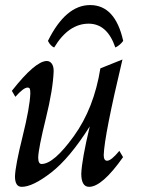

<svg xmlns="http://www.w3.org/2000/svg" viewBox="-20 -721 566 751"><path d="M328.6 9.8Q297.9 9.8 297.9 -42Q300.3 -97.7 331.1 -226.6Q252 -101.6 179.9 -45.9Q107.9 9.8 64.9 9.8Q38.6 9.8 38.6 -31.2Q40 -73.2 68.4 -187.3Q96.7 -301.3 98.6 -355.5Q98.6 -370.1 96.4 -374.3Q94.2 -378.4 87.4 -378.4Q72.3 -378.4 40 -342.3L26.4 -365.7Q118.2 -482.4 163.1 -482.4Q174.8 -482.4 182.4 -472.2Q189.9 -461.9 189.9 -443.4Q187.5 -371.6 159.2 -257.1Q130.9 -142.6 129.4 -105.5Q129.4 -79.6 142.6 -79.6Q190.4 -79.6 269 -188.7Q347.7 -297.9 372.6 -453.6L459 -488.3Q388.2 -191.4 385.7 -114.7Q385.7 -92.3 398.9 -92.3Q415 -92.3 446.8 -130.9L461.4 -106.4Q379.4 9.8 328.6 9.8ZM332.5 -701.2Q430.7 -701.2 461.9 -561Q448.7 -543.5 431.2 -535.2Q399.4 -628.4 326.7 -628.4Q248 -628.4 191.9 -535.2Q177.7 -541 167.5 -561Q236.8 -701.2 332.5 -701.2Z"/></svg>

Font: Kelvinch
Style: Italic
Weight: 400
Italic angle: -10°
Designer: Paul James Miller
Foundry: High-Logic / Made with FontCreator
Version: Version 3.40;July 22, 2017;FontCreator 11.0.0.2388 64-bit